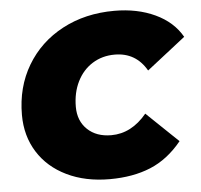

<svg xmlns="http://www.w3.org/2000/svg" viewBox="-52 -770 879 840"><g transform="rotate(-5 387.5 -350.0)"><path d="M38 -297Q38 -419 94.5 -514Q151 -609 251.5 -662.5Q352 -716 480 -716Q581 -716 659 -679.5Q737 -643 775 -576L605 -443Q558 -525 465 -525Q410 -525 367 -498Q324 -471 300 -422.5Q276 -374 276 -312Q276 -250 315.5 -212.5Q355 -175 420 -175Q509 -175 576 -256L715 -123Q654 -48 576.5 -16Q499 16 397 16Q290 16 208.5 -23.5Q127 -63 82.5 -134Q38 -205 38 -297Z"/></g></svg>

Font: Montserrat Alternates Black
Style: Italic
Weight: 900
Italic angle: -11.3°
Designer: Julieta Ulanovsky
Foundry: Julieta Ulanovsky
Version: Version 7.200